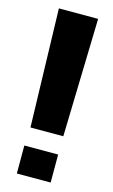

<svg xmlns="http://www.w3.org/2000/svg" viewBox="-109 -718 452 768"><g transform="rotate(15 117.0 -334.0)"><path d="M49 -185.5H185L198 -675H35.5ZM44 6.5H184V-109.5H44Z"/></g></svg>

Font: Anybody UltraCondensed Thin SemiBold
Style: Regular
Weight: 600
Version: Version 1.111